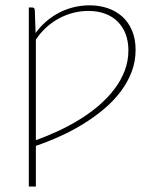

<svg xmlns="http://www.w3.org/2000/svg" viewBox="-20 -521 579 720"><path d="M114.5 4.5Q157 -10.5 199.2 -30.2Q241.5 -50 280.2 -74Q319 -98 352 -126.5Q385 -155 409.5 -187.5Q434 -220 447.8 -256.2Q461.5 -292.5 461.5 -332Q461.5 -366 451 -393.5Q440.5 -421 421 -440.2Q401.5 -459.5 373.8 -469.8Q346 -480 311.5 -480Q281.5 -480 253.2 -472.5Q225 -465 199.8 -451.2Q174.5 -437.5 152.8 -417.5Q131 -397.5 114.5 -372.5ZM113.5 -397Q130.5 -421 152.8 -440.2Q175 -459.5 200.8 -473Q226.5 -486.5 255.8 -493.8Q285 -501 316.5 -501Q353 -501 384.2 -490.2Q415.5 -479.5 438.8 -458.5Q462 -437.5 475.2 -406.2Q488.5 -375 488.5 -334Q488.5 -290.5 473.5 -251.2Q458.5 -212 432 -177Q405.5 -142 369.5 -111.8Q333.5 -81.5 292 -56Q250.5 -30.5 205.2 -10Q160 10.5 114.5 26V178.5H88V-493H100.5Q110 -493 110.5 -483Z"/></svg>

Font: Lato 2
Style: Regular
Weight: 200
Designer: Lukasz Dziedzic with Adam Twardoch and Botio Nikoltchev
Foundry: tyPoland Lukasz Dziedzic
Version: Version 2.015; 2015-08-06; http://www.latofonts.com/